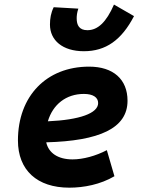

<svg xmlns="http://www.w3.org/2000/svg" viewBox="-20 -823 626 852"><path d="M301.8 -115.7C237.8 -115.7 195.8 -143.6 185.1 -191.4C420.9 -197.8 545.9 -253.4 545.9 -376C545.9 -471.2 482.4 -527.3 375.5 -527.3C186 -527.3 59.6 -396.5 59.6 -199.7C59.6 -67.9 144.5 9.8 287.6 9.8C352.1 9.8 425.8 -4.4 487.8 -41L454.1 -156.7C404.8 -130.9 348.6 -115.7 301.8 -115.7ZM352.1 -595.7C449.2 -595.7 519 -644.5 574.7 -751.5L485.8 -802.7C451.7 -724.6 414.1 -689 367.7 -689C331.1 -689 320.3 -711.9 320.3 -741.7C320.3 -752 321.3 -766.1 327.6 -784.7L218.3 -791C206.1 -766.6 201.7 -741.2 201.7 -713.9C201.7 -644 257.8 -595.7 352.1 -595.7ZM192.4 -284.7C214.4 -359.4 273.4 -406.2 352.1 -406.2C392.6 -406.2 415.5 -391.1 415.5 -365.7C415.5 -320.3 333.5 -291 192.4 -284.7Z"/></svg>

Font: Cascadia Mono NF
Style: Bold Italic
Weight: 700
Italic angle: -10°
Monospace: yes
Designer: Aaron Bell
Foundry: Saja Typeworks
Version: Version 2404.023